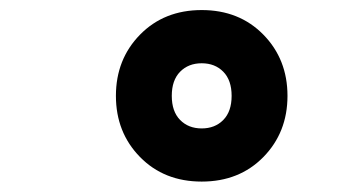

<svg xmlns="http://www.w3.org/2000/svg" viewBox="-20 -1021 707 376"><path d="M254.2 -953.1Q301.4 -1001.3 375 -1001.3Q448.6 -1001.3 495.8 -953.1Q543 -904.9 543 -833.3Q543 -761.7 495.8 -713.5Q448.6 -665.4 375 -665.4Q301.4 -665.4 254.2 -713.5Q207 -761.7 207 -833.3Q207 -904.9 254.2 -953.1ZM417.3 -880.5Q401 -897.1 375 -897.1Q349 -897.1 332.7 -880.5Q316.4 -863.9 316.4 -833.3Q316.4 -802.7 332.7 -786.1Q349 -769.5 375 -769.5Q401 -769.5 417.3 -786.1Q433.6 -802.7 433.6 -833.3Q433.6 -863.9 417.3 -880.5Z"/></svg>

Font: TypoPRO Monoid
Style: Bold
Weight: 700
Width: 4
Monospace: yes
Designer: Andreas Larsen (@larsenwork)
Version: Version 0.61